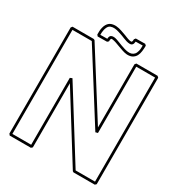

<svg xmlns="http://www.w3.org/2000/svg" viewBox="-235 -1189 1260 1353"><g transform="rotate(30 395.0 -512.5)"><path d="M47.9 -876H220.2Q222.7 -875 224.6 -874Q226.6 -873 229 -872.1Q312 -740.7 393.6 -611.3Q475.1 -481.9 558.1 -350.6V-864.7Q560.5 -867.2 562.5 -870.1Q564.5 -873 566.9 -876H739.7Q742.7 -873.5 745.4 -871.1Q748 -868.7 750.5 -866.2V0Q748 2.4 745.4 4.9Q742.7 7.3 739.7 9.8H566.9Q563.5 7.3 559.1 4.9Q476.6 -127.9 395 -258.5Q313.5 -389.2 231 -521.5V0Q228.5 2.4 225.8 4.9Q223.1 7.3 220.2 9.8H47.9Q45.4 6.8 43.5 3.9Q41.5 1 39.1 -1.5V-864.7ZM58.6 -856.4V-9.8H211.4V-554.2L229 -561.5Q315.4 -422.9 401.1 -285.6Q486.8 -148.4 573.2 -9.8H731V-856.4H577.6V-316.9Q572.8 -315.9 568.4 -314.7Q564 -313.5 559.1 -312Q473.1 -448.2 387.5 -584.5Q301.8 -720.7 215.8 -856.4ZM226.6 -916Q226.6 -930.2 227.1 -943.8Q227.5 -957.5 231 -971.2Q232.9 -978.5 235.1 -985.6Q237.3 -992.7 241.2 -999Q254.4 -1021.5 273.9 -1028.3Q293.5 -1035.2 315.2 -1033.2Q336.9 -1031.2 359.1 -1023.4Q381.3 -1015.6 400.4 -1008.8Q406.7 -1006.3 414.3 -1003.2Q421.9 -1000 429.7 -997.3Q437.5 -994.6 445.1 -992.9Q452.6 -991.2 460 -992.2Q460.9 -992.7 461.2 -992.9Q461.4 -993.2 462.4 -993.7Q465.3 -998 466.1 -1004.2Q466.8 -1010.3 466.8 -1015.6Q469.2 -1018.1 471.2 -1021Q473.1 -1023.9 475.6 -1026.9Q494.6 -1027.3 513.7 -1027.3Q532.7 -1027.3 551.3 -1027.8Q554.2 -1025.4 556.9 -1022.9Q559.6 -1020.5 562 -1018.1Q562 -995.1 559.3 -973.1Q556.6 -951.2 547.9 -934.3Q539.1 -917.5 522.2 -907.2Q505.4 -897 477.5 -897.9Q467.8 -898.4 458 -900.9Q448.2 -903.3 439 -906.2Q420.9 -911.6 403.8 -918.5Q386.7 -925.3 369.1 -931.2Q364.7 -932.6 360.1 -934.1Q355.5 -935.5 351.1 -936.5Q334 -940.9 328.6 -939.2Q323.2 -937.5 322.3 -925.3H324.2Q322.3 -924.3 322.3 -924.3Q321.8 -922.4 322 -920.2Q322.3 -918 322.3 -915.5Q319.8 -913.1 317.1 -910.6Q314.5 -908.2 311.5 -905.8Q292.5 -905.3 273.4 -905.3Q254.4 -905.3 235.4 -904.8ZM248.5 -959Q246.6 -950.2 246.3 -941.7Q246.1 -933.1 246.1 -924.3Q260.3 -924.8 274.4 -924.6Q288.6 -924.3 302.7 -924.8Q302.7 -927.2 303 -929.9Q303.2 -932.6 303.7 -935.1Q306.6 -950.2 316.7 -955.1Q326.7 -960 339.1 -958.7Q351.6 -957.5 364.5 -952.9Q377.4 -948.2 386.7 -944.8Q398.9 -939.9 413.8 -934.3Q428.7 -928.7 444.1 -924.1Q459.5 -919.4 474.4 -917.7Q489.3 -916 502 -919.7Q514.6 -923.3 524.2 -933.6Q533.7 -943.8 538.6 -963.4Q541.5 -974.6 542 -985.8Q542.5 -997.1 542.5 -1008.3Q528.3 -1007.8 514.2 -1007.8Q500 -1007.8 485.8 -1007.3Q484.9 -1000.5 483.4 -993.4Q481.9 -986.3 477.1 -981Q469.7 -972.7 456.8 -972.9Q443.8 -973.1 429.4 -977.3Q415 -981.4 401.6 -987.1Q388.2 -992.7 380.4 -995.6Q366.7 -1000.5 348.6 -1006.3Q330.6 -1012.2 313 -1013.9Q295.4 -1015.6 280 -1010Q264.6 -1004.4 256.3 -985.8Q253.4 -979.5 251.5 -972.7Q249.5 -965.8 248.5 -959Z"/></g></svg>

Font: Preussische VI 9 Linie
Style: Regular
Weight: 400
Designer: Peter Wiegel
Foundry: Peter Wiegel
Version: Version 1.000 2009 initial release